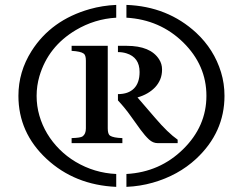

<svg xmlns="http://www.w3.org/2000/svg" viewBox="-20 -728 967 763"><path d="M448.7 -354Q490.2 -354 512.5 -376.5Q534.7 -398.9 534.7 -441.9Q534.7 -500 482.4 -516.1Q466.8 -521 448.7 -521V-545.9H483.4Q578.1 -545.9 612.3 -492.2Q624 -474.1 624 -451.9Q624 -429.7 616.7 -412.4Q609.4 -395 596.2 -380.9Q569.3 -353 526.4 -340.8L596.2 -259.8Q647 -200.2 686 -172.9V-159.2H606.4Q587.9 -159.2 572 -173.8Q556.2 -188.5 538.6 -212.4Q521 -236.3 499.5 -266.8Q478 -297.4 448.7 -329.1ZM408.2 -217.8Q408.2 -195.3 417 -189Q430.7 -180.2 466.3 -179.2V-159.2H264.6V-179.2Q300.3 -180.2 308.1 -186Q321.3 -195.3 321.3 -217.8V-486.8Q321.3 -509.3 312.5 -515.1Q300.8 -523.9 264.6 -525.9V-545.9H408.2ZM441.9 14.6Q276.9 7.3 165 -96.7Q53.2 -200.7 53.2 -347.2Q53.2 -442.9 105.5 -525.4Q183.6 -648.4 336.9 -691.9Q387.2 -706.1 441.9 -708.5V-657.7Q356 -652.8 281.2 -608.4Q171.4 -543 136.7 -425.3Q125.5 -387.2 125.5 -346.9Q125.5 -306.6 136.5 -268.6Q147.5 -230.5 167.7 -196.8Q188 -163.1 216.6 -134.5Q245.1 -106 280.3 -85Q355 -40.5 441.9 -36.6ZM482.4 -36.6Q615.2 -43.9 708 -135.3Q800.3 -226.1 800.3 -347.2Q800.3 -468.8 708 -559.6Q615.7 -649.9 482.4 -657.7V-708.5Q646 -702.6 759.8 -597.7Q830.6 -531.7 858.4 -440.9Q872.1 -396 872.1 -347.2Q872.1 -201.7 759.3 -96.7Q688 -30.8 586.9 -2Q537.1 12.2 482.4 14.6Z"/></svg>

Font: Stardos Stencil
Style: Regular
Weight: 400
Version: Version 1.000